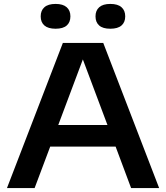

<svg xmlns="http://www.w3.org/2000/svg" viewBox="-20 -959 847 979"><path d="M648.5 0 569.5 -211.5H236L156.5 0H15.5L300.5 -740H506.5L791.5 0ZM277 -321.5H528L402.5 -656ZM187.5 -875.5Q187.5 -905.5 206.5 -922.2Q225.5 -939 263.5 -939Q301 -939 320 -922.2Q339 -905.5 339 -875.5Q339 -845.5 320.2 -829Q301.5 -812.5 263.5 -812.5Q225.5 -812.5 206.5 -829Q187.5 -845.5 187.5 -875.5ZM467 -875.5Q467 -905.5 486 -922.2Q505 -939 542.5 -939Q580.5 -939 599.5 -922.2Q618.5 -905.5 618.5 -875.5Q618.5 -845.5 599.5 -829Q580.5 -812.5 542.5 -812.5Q504.5 -812.5 485.8 -829Q467 -845.5 467 -875.5Z"/></svg>

Font: Encode Sans Expanded SemiBold
Style: Regular
Weight: 600
Width: 7
Designer: Multiple Designers
Foundry: Impallari Type
Version: Version 2.000